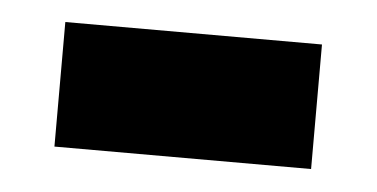

<svg xmlns="http://www.w3.org/2000/svg" viewBox="-27 -361 422 215"><g transform="rotate(5 184.0 -254.0)"><path d="M39.5 -184V-324H328V-184Z"/></g></svg>

Font: Anek Gujarati Medium ExtraBold
Style: Regular
Weight: 800
Version: Version 1.003